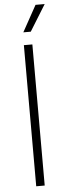

<svg xmlns="http://www.w3.org/2000/svg" viewBox="-62 -973 341 1003"><g transform="rotate(-5 108.0 -472.0)"><path d="M86 0V-740H130.5V0ZM89 -807 165 -944.5H213L128 -807Z"/></g></svg>

Font: Encode Sans Semi Condensed ExLight
Style: Regular
Weight: 275
Width: 4
Designer: Multiple Designers
Foundry: Impallari Type
Version: Version 2.000